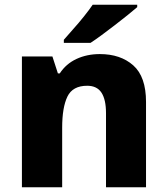

<svg xmlns="http://www.w3.org/2000/svg" viewBox="-20 -786 703 806"><path d="M399 -559Q486 -559 539.5 -511.5Q593 -464 593 -358V0H425V-311Q425 -368 406 -397Q387 -426 346 -426Q285 -426 263 -380.5Q241 -335 241 -250V0H72V-549H200L223 -478H231Q257 -518 301 -538.5Q345 -559 399 -559ZM556 -756Q540 -742 515 -722Q490 -702 461.5 -680Q433 -658 406.5 -638.5Q380 -619 360 -606H248V-619Q264 -638 287 -663.5Q310 -689 332 -716.5Q354 -744 369 -766H556Z"/></svg>

Font: Noto Sans Kannada ExtraBold
Style: Regular
Weight: 800
Designer: Jelle Bosma - Monotype Design Team
Foundry: Monotype Imaging Inc.
Version: Version 2.005; ttfautohint (v1.8.4.7-5d5b)